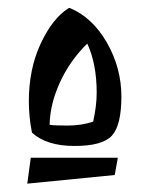

<svg xmlns="http://www.w3.org/2000/svg" viewBox="-20 -672 369 478"><path d="M59.6 -341.8Q51.8 -380.9 51.8 -419.9Q51.8 -500 81.1 -563Q110.4 -626 150.4 -651.4L153.3 -652.3Q210 -628.9 246.1 -565.9Q282.2 -502.9 282.2 -431.6Q282.2 -360.4 258.8 -334.5Q235.4 -308.6 165.5 -308.6Q95.7 -308.6 59.6 -341.8ZM220.7 -441.4Q220.7 -512.7 197.3 -563.5Q154.3 -521.5 129.4 -467.3Q104.5 -413.1 103.5 -361.3Q114.3 -359.4 148.4 -359.4Q182.6 -359.4 211.9 -369.1Q220.7 -408.2 220.7 -441.4ZM265.6 -236.3 47.9 -214.8 56.6 -279.3H273.4Z"/></svg>

Font: Ravi Prakash
Style: Regular
Weight: 400
Designer: Appaji Ambarisha Darbha
Version: Version 1.0.4; ttfautohint (v1.2.42-39fb)